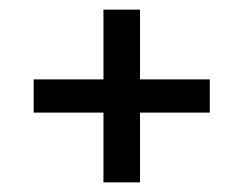

<svg xmlns="http://www.w3.org/2000/svg" viewBox="-20 -503 506 399"><path d="M195 -483H271V-338H416V-269H271V-124H195V-269H50V-338H195Z"/></svg>

Font: Podkova
Style: Regular
Weight: 400
Designer: Ilya Yudin
Foundry: Cyreal (www.cyreal.org)
Version: Version 2.103